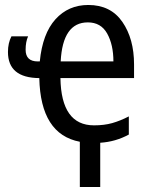

<svg xmlns="http://www.w3.org/2000/svg" viewBox="-20 -566 602 772"><path d="M436 -319H224Q232 -476 333 -476Q386 -476 411 -431Q436 -386 436 -319ZM301 186H383V8Q445 4 498 -25V-98Q463 -80 431 -71Q399 -62 358 -62Q226 -62 223 -252H519V-307Q519 -410 472 -478Q425 -546 335 -546Q255 -546 203 -488.5Q151 -431 140 -319H132Q83 -319 83 -366Q83 -398 93 -420H26Q12 -393 12 -357Q12 -253 138 -252Q143 -26 301 4Z"/></svg>

Font: Noto Sans Display SemiCondensed
Style: Regular
Weight: 400
Width: 4
Designer: Monotype Design team
Foundry: Monotype Imaging Inc.
Version: 1.000